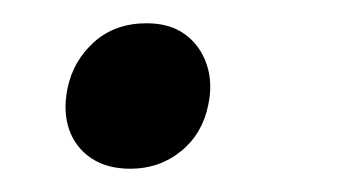

<svg xmlns="http://www.w3.org/2000/svg" viewBox="-20 -139 302 165"><path d="M92 6Q72 6 58.5 -3Q45 -12 39.5 -27.5Q34 -43 38 -63Q43 -87 61 -103Q79 -119 106 -119Q126 -119 139 -109.5Q152 -100 157.5 -84Q163 -68 159 -49Q154 -24 135.5 -9Q117 6 92 6Z"/></svg>

Font: Ysabeau Office SemiBold
Style: Italic
Weight: 600
Italic angle: -12°
Designer: Christian Thalmann (Catharsis Fonts)
Version: Version 2.001;gftools[0.9.30]; featfreeze: tnum,lnum,ss02